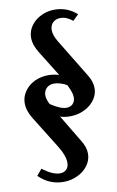

<svg xmlns="http://www.w3.org/2000/svg" viewBox="-91 -757 556 914"><g transform="rotate(-10 187.0 -300.5)"><path d="M23 -293Q23 -317 33.5 -337.5Q44 -358 62 -373.5Q80 -389 104.5 -397.5Q129 -406 157 -406Q182 -406 208 -398L133 -519Q107 -560 107 -595Q107 -619 117.5 -639.5Q128 -660 146 -675Q164 -690 188 -699Q212 -708 240 -708Q301 -708 347 -667L319 -640Q290 -664 261 -664Q238 -664 224 -650.5Q210 -637 210 -614Q210 -590 229 -558L341 -374Q363 -340 363 -307Q363 -284 352 -263.5Q341 -243 322.5 -228Q304 -213 279 -204Q254 -195 225 -195Q199 -195 178 -202L256 -72Q278 -38 278 -6Q278 18 267 38.5Q256 59 237.5 74Q219 89 194 98Q169 107 141 107Q72 107 22 57L47 27Q96 64 131 64Q151 64 162.5 52Q174 40 174 20Q174 -16 140 -69L48 -217Q23 -257 23 -293ZM126 -313Q126 -298 137 -274L140 -269Q187 -238 215 -238Q235 -238 246.5 -250Q258 -262 258 -282Q258 -293 253.5 -306.5Q249 -320 241 -337L238 -343Q226 -351 208.5 -356.5Q191 -362 177 -362Q154 -362 140 -348.5Q126 -335 126 -313Z"/></g></svg>

Font: Moniqa Paragraph
Style: Bold
Weight: 700
Designer: Rajesh Rajput
Foundry: Rajesh Rajput
Version: Version 1.000